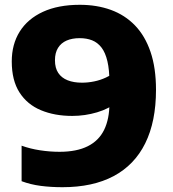

<svg xmlns="http://www.w3.org/2000/svg" viewBox="-20 -770 722 800"><path d="M312.5 -750Q383.5 -750 442 -728.8Q500.5 -707.5 542.5 -664Q584.5 -620.5 607.2 -553.8Q630 -487 630 -396Q630 -263.5 585.2 -173Q540.5 -82.5 453.5 -36.2Q366.5 10 240.5 10Q192 10 149.8 4.5Q107.5 -1 70 -15V-163Q106 -150 146.8 -143.8Q187.5 -137.5 228 -137.5Q299.5 -137.5 345.8 -160.8Q392 -184 414 -229.2Q436 -274.5 436 -340V-425.5Q436 -479 427.5 -515Q419 -551 402.8 -572Q386.5 -593 363.8 -602Q341 -611 312 -611Q280.5 -611 257.5 -601Q234.5 -591 221.8 -570.5Q209 -550 209 -519Q209 -486.5 222.8 -466Q236.5 -445.5 261.8 -435.5Q287 -425.5 321.5 -425.5Q347 -425.5 372.5 -430.8Q398 -436 421.5 -447Q445 -458 465.5 -475V-344Q435 -317 384.5 -302Q334 -287 281 -287Q207.5 -287 150.5 -310.8Q93.5 -334.5 61.2 -384.8Q29 -435 29 -514Q29 -585.5 62.2 -638.5Q95.5 -691.5 159 -720.8Q222.5 -750 312.5 -750Z"/></svg>

Font: Encode Sans SemiExpanded ExtraBold
Style: Regular
Weight: 800
Width: 6
Designer: Multiple Designers
Foundry: Impallari Type
Version: Version 3.002